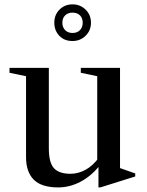

<svg xmlns="http://www.w3.org/2000/svg" viewBox="-20 -828 656 859"><path d="M240.5 10.5Q165.5 10.5 131 -24.2Q96.5 -59 96.5 -125V-487L22.5 -502.5V-524.5H198.5V-165Q198.5 -99.5 221.8 -75Q245 -50.5 295.5 -50.5Q330 -50.5 363 -68.5Q396 -86.5 424 -125V-85Q386 -38.5 338.5 -14Q291 10.5 240.5 10.5ZM420.5 10.5V-88L415 -90V-487L341.5 -502.5V-524.5H517V-76L585 -52V-38.5L429 10.5ZM304.5 -644.5Q267.5 -644.5 245.2 -668Q223 -691.5 223 -726.5Q223 -761.5 246.2 -785Q269.5 -808.5 304.5 -808.5Q339 -808.5 363 -785Q387 -761.5 387 -726.5Q387 -691.5 363 -668Q339 -644.5 304.5 -644.5ZM304.5 -680.5Q325.5 -680.5 337.8 -693.2Q350 -706 350 -726.5Q350 -747 337.8 -759.2Q325.5 -771.5 304.5 -771.5Q284 -771.5 271.5 -759.2Q259 -747 259 -726.5Q259 -706 271.5 -693.2Q284 -680.5 304.5 -680.5Z"/></svg>

Font: Libre Caslon Text
Style: Regular
Weight: 400
Designer: Pablo Impallari, Rodrigo Fuenzalida, Katja Schimmel
Foundry: Pablo Impallari, Rodrigo Fuenzalida
Version: Version 2.000